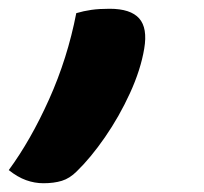

<svg xmlns="http://www.w3.org/2000/svg" viewBox="-96 -218 466 438"><path d="M3 200Q-17 200 -36.5 193Q-56 186 -76 170Q-26 102 16 8.5Q58 -85 78 -188Q95 -193 112.5 -195.5Q130 -198 154 -198Q202 -198 221.5 -176Q241 -154 233 -107Q225 -59 200.5 -5.5Q176 48 143.5 95Q111 142 79 173Q63 189 45 194.5Q27 200 3 200Z"/></svg>

Font: Recursive Sn Csl St XBd
Style: Italic
Weight: 800
Italic angle: -15°
Version: Version 1.079;hotconv 1.0.112;makeotfexe 2.5.65598; ttfautoh